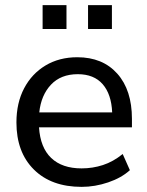

<svg xmlns="http://www.w3.org/2000/svg" viewBox="-20 -719 574 748"><path d="M298 9Q180 9 112 -58.5Q44 -126 44 -242Q44 -318 74 -375Q104 -432 157.5 -464Q211 -496 281 -496Q380 -496 437 -432Q494 -368 494 -256V-223H132Q137 -144 179.5 -103.5Q222 -63 298 -63Q341 -63 381 -76Q421 -89 458 -119L486 -56Q453 -26 401.5 -8.5Q350 9 298 9ZM283 -430Q217 -430 178.5 -389Q140 -348 133 -281H417Q414 -352 380 -391Q346 -430 283 -430ZM323 -606V-699H416V-606ZM146 -606V-699H239V-606Z"/></svg>

Font: Nunito Sans Medium
Style: Regular
Weight: 500
Designer: Vernon Adams
Foundry: Vernon Adams
Version: Version 3.101; ttfautohint (v1.8.4.7-5d5b);gftools[0.9.27]